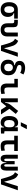

<svg xmlns="http://www.w3.org/2000/svg" viewBox="2507 -3342 845 5899"><g transform="rotate(90 2929.5 -392.5)"><path d="M275.9 9.8Q165.5 9.8 106.2 -57.9Q46.9 -125.5 46.9 -252Q46.9 -378.9 106.9 -448.2Q167 -517.6 275.9 -517.6H551.8V-405.3H385.3V-388.7Q418 -383.3 443.8 -358.4Q469.7 -333.5 484.9 -295.7Q500 -257.8 500 -212.4Q500 -107.9 440.4 -49.1Q380.9 9.8 275.9 9.8ZM275.9 -102.5Q324.2 -102.5 350.1 -141.1Q376 -179.7 376 -252Q376 -325.7 349.9 -365.5Q323.7 -405.3 275.9 -405.3Q225.6 -405.3 198.2 -365.5Q170.9 -325.7 170.9 -252Q170.9 -179.7 198 -141.1Q225.1 -102.5 275.9 -102.5Z M898.4 9.8Q695.8 9.8 695.8 -200.2V-338.4Q695.8 -376 683.6 -391.4Q671.4 -406.7 641.1 -406.7H588.4V-517.6H677.7Q754.4 -517.6 785.4 -487.1Q816.4 -456.5 816.4 -380.9V-202.6Q816.4 -102.5 898.4 -102.5Q980 -102.5 980 -202.6V-517.6H1100.6V-200.2Q1100.6 9.8 898.4 9.8Z M1378.9 0 1323.7 -190.4Q1293.9 -292.5 1259 -351.3Q1224.1 -410.2 1169.9 -429.7L1234.4 -527.3Q1302.7 -502 1344.2 -447.5Q1385.7 -393.1 1412.6 -288.1L1459 -105H1469.2L1598.6 -517.6H1723.6L1543.5 0Z M2052.7 9.8Q1940.4 9.8 1877.4 -49.3Q1814.5 -108.4 1814.5 -213.9Q1814.5 -301.8 1857.7 -352.5Q1900.9 -403.3 1980.5 -408.2V-422.9Q1909.7 -439.5 1880.1 -477.5Q1850.6 -515.6 1850.6 -566.9Q1850.6 -650.9 1907.2 -696.5Q1963.9 -742.2 2067.4 -742.2Q2177.7 -742.2 2267.6 -689.9L2217.8 -590.8Q2153.8 -629.9 2067.4 -629.9Q2019 -629.9 1997.3 -615Q1975.6 -600.1 1975.6 -566.9Q1975.6 -538.6 1994.1 -519.8Q2012.7 -501 2058.6 -488.3Q2133.3 -468.3 2185.3 -439.2Q2237.3 -410.2 2264.6 -360.6Q2292 -311 2292 -228.5Q2292 -116.2 2228.8 -53.2Q2165.5 9.8 2052.7 9.8ZM2052.7 -101.1Q2107.9 -101.1 2138.4 -136Q2168.9 -170.9 2168.9 -233.4Q2168.9 -294.9 2136.7 -330.1Q2104.5 -365.2 2051.3 -365.2Q2000 -365.2 1968.8 -327.9Q1937.5 -290.5 1937.5 -228.5Q1937.5 -168.5 1967.8 -134.8Q1998 -101.1 2052.7 -101.1Z M2716.8 9.8Q2625.5 9.8 2585.4 -39.1Q2545.4 -87.9 2545.4 -195.3V-410.2H2402.3V-517.6H2665.5V-219.7Q2665.5 -158.2 2682.1 -130.4Q2698.7 -102.5 2755.9 -102.5Q2795.9 -102.5 2856.4 -121.1L2868.2 -10.7Q2829.6 0 2793.7 4.9Q2757.8 9.8 2716.8 9.8Z M3002 0V-517.6H3122.6V-126.5H3138.2Q3145.5 -229 3215.8 -314.5L3388.2 -527.3L3480 -454.6L3323.2 -260.3L3496.1 0H3353.5L3245.6 -164.6L3112.8 0Z M3750 9.8Q3652.3 9.8 3598.6 -58.3Q3544.9 -126.5 3544.9 -253.9Q3544.9 -384.3 3599.4 -455.8Q3653.8 -527.3 3753.4 -527.3Q3866.2 -527.3 3877.9 -423.8H3891.1V-517.6H4011.7V-108.4L4083 -97.7V0L3899.9 4.9L3894 -93.8H3878.9Q3874 -42 3839.6 -16.1Q3805.2 9.8 3750 9.8ZM3891.1 -235.4V-282.2Q3891.1 -348.1 3864.3 -382.8Q3837.4 -417.5 3785.6 -417.5Q3729 -417.5 3698 -375Q3667 -332.5 3667 -253.9Q3667 -100.1 3784.7 -100.1Q3839.8 -100.1 3865.5 -134.8Q3891.1 -169.4 3891.1 -235.4ZM3735.8 -609.4 3823.7 -794.9H3949.2L3851.6 -609.4Z M4464.8 9.8Q4373.5 9.8 4333.5 -39.1Q4293.5 -87.9 4293.5 -195.3V-406.7H4150.4V-517.6H4619.1V-406.7H4413.6V-219.7Q4413.6 -158.2 4430.2 -130.4Q4446.8 -102.5 4503.9 -102.5Q4523.9 -102.5 4549.3 -107.2Q4574.7 -111.8 4604.5 -121.1L4616.2 -10.7Q4578.6 0 4541.5 4.9Q4504.4 9.8 4464.8 9.8Z M5098.6 9.8Q5044.9 9.8 5016.4 -32.5Q4987.8 -74.7 4981.4 -168H4973.6Q4967.3 -74.7 4937.3 -32.5Q4907.2 9.8 4851.6 9.8Q4794.4 9.8 4764.4 -33.4Q4734.4 -76.7 4734.4 -156.2V-517.6H4855V-156.2Q4855 -100.1 4892.1 -100.1Q4910.2 -100.1 4919.4 -115.2Q4928.7 -130.4 4928.7 -166L4930.7 -168H4928.7V-419.9H5026.4V-168H5024.4L5026.4 -166Q5026.4 -130.4 5035.9 -115.2Q5045.4 -100.1 5063.5 -100.1Q5100.1 -100.1 5100.1 -156.2V-517.6H5220.7V-156.2Q5220.7 -76.7 5189.5 -33.4Q5158.2 9.8 5098.6 9.8Z M5480.5 0 5425.3 -190.4Q5395.5 -292.5 5360.6 -351.3Q5325.7 -410.2 5271.5 -429.7L5335.9 -527.3Q5404.3 -502 5445.8 -447.5Q5487.3 -393.1 5514.2 -288.1L5560.5 -105H5570.8L5700.2 -517.6H5825.2L5645 0Z"/></g></svg>

Font: CaskaydiaCove NFP SemiBold
Style: Regular
Weight: 600
Designer: Aaron Bell
Foundry: Saja Typeworks
Version: Version 2111.001; VTT 6.35;Nerd Fonts 3.1.1